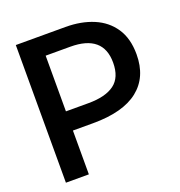

<svg xmlns="http://www.w3.org/2000/svg" viewBox="-121 -763 809 865"><g transform="rotate(-20 283.0 -330.0)"><path d="M49 0V-660H287Q362 -660 420.5 -635.5Q479 -611 512.5 -561Q546 -511 546 -435Q546 -326 473 -268Q400 -210 256 -210H159V0ZM277 -569H159V-302H267Q349 -302 391.5 -333.5Q434 -365 434 -436Q434 -569 277 -569Z"/></g></svg>

Font: Bricolage Grotesque 96pt Medium
Style: Regular
Weight: 500
Designer: Mathieu Triay
Foundry: Atelier Triay
Version: Version 1.001; ttfautohint (v1.8.4.7-5d5b);gftools[0.9.33.de